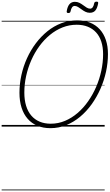

<svg xmlns="http://www.w3.org/2000/svg" viewBox="-20 -1535 1329 2328"><path d="M591 19Q504 19 434 -10Q364 -39 315.5 -94.5Q267 -150 241.5 -229.5Q216 -309 216 -410Q216 -518 239.5 -624.5Q263 -731 307.5 -829Q352 -927 415 -1010.5Q478 -1094 555.5 -1156.5Q633 -1219 724 -1253.5Q815 -1288 915 -1288Q1004 -1288 1073 -1260Q1142 -1232 1190 -1179Q1238 -1126 1263.5 -1050.5Q1289 -975 1289 -880Q1289 -773 1265.5 -665.5Q1242 -558 1197.5 -457.5Q1153 -357 1091 -270.5Q1029 -184 951 -119Q873 -54 782.5 -17.5Q692 19 591 19ZM596 -35Q686 -35 768 -69.5Q850 -104 921 -165Q992 -226 1049 -307.5Q1106 -389 1146.5 -483Q1187 -577 1208.5 -678Q1230 -779 1230 -878Q1230 -963 1208.5 -1029.5Q1187 -1096 1145.5 -1141.5Q1104 -1187 1044.5 -1211Q985 -1235 910 -1235Q820 -1235 738 -1202.5Q656 -1170 585 -1111.5Q514 -1053 457 -975Q400 -897 359.5 -805Q319 -713 297 -613.5Q275 -514 275 -412Q275 -323 296.5 -252.5Q318 -182 359.5 -133.5Q401 -85 460.5 -60Q520 -35 596 -35ZM808 -1377Q786 -1377 789 -1399Q798 -1456 822.5 -1484.5Q847 -1513 888 -1513Q918 -1513 943 -1500.5Q968 -1488 989.5 -1471.5Q1011 -1455 1031.5 -1442.5Q1052 -1430 1073 -1430Q1091 -1430 1103.5 -1446Q1116 -1462 1122 -1495Q1126 -1515 1150 -1515Q1163 -1515 1167.5 -1510.5Q1172 -1506 1170 -1494Q1160 -1437 1136.5 -1408.5Q1113 -1380 1069 -1380Q1040 -1380 1015 -1392.5Q990 -1405 968.5 -1421.5Q947 -1438 926 -1450.5Q905 -1463 885 -1463Q867 -1463 854.5 -1447Q842 -1431 835 -1396Q833 -1386 826.5 -1381.5Q820 -1377 808 -1377ZM0 763H1249V773H0ZM0 -20H1249V0H0ZM0 -505H1249V-500H0ZM0 -1283H1249V-1273H0Z"/></svg>

Font: Playwrite NL Guides
Style: Regular
Weight: 400
Designer: Veronika Burian, José Scaglione
Foundry: TypeTogether
Version: Version 1.003